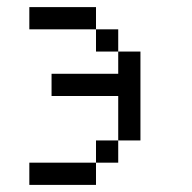

<svg xmlns="http://www.w3.org/2000/svg" viewBox="-20 -520 540 540"><path d="M250 -437.5H62.5V-500H250ZM62.5 -62.5H250V0H62.5ZM125 -312.5H312.5V-375H375V-125H312.5V-250H125ZM250 -125H312.5V-62.5H250ZM250 -437.5H312.5V-375H250Z"/></svg>

Font: ChillBitmapSE 16px
Style: Regular
Weight: 400
Designer: Designed by Warren2060
Foundry: ChillType
Version: Version 1.000